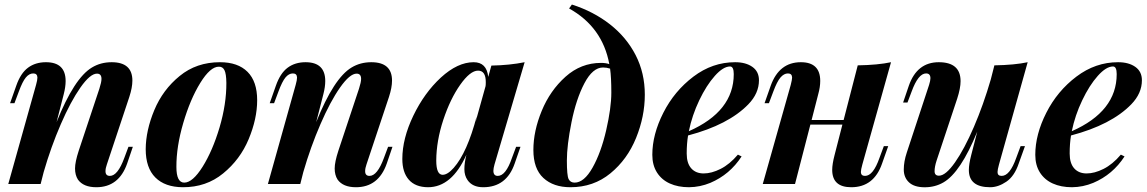

<svg xmlns="http://www.w3.org/2000/svg" viewBox="-20 -802 4999 837"><path d="M399.9 14.2Q343.8 14.2 319.8 -19Q307.1 -39.1 307.1 -67.4Q307.1 -95.7 323.2 -145L413.1 -415Q422.4 -443.8 422.4 -458Q422.4 -481 402.8 -481Q373 -481 330.6 -420.4Q288.1 -359.9 245.1 -260.7Q202.1 -161.6 170.4 -51.8L157.2 0H16.1L137.2 -432.1Q143.1 -453.1 143.1 -463.9Q142.6 -481.9 125 -481.9Q107.4 -481.9 92.8 -464.4Q78.1 -446.8 62 -402.8L43 -352.1H23.9L50.8 -428.2Q69.8 -482.9 102.1 -506.8Q134.3 -530.8 180.2 -530.8Q266.1 -530.8 266.1 -448.7Q266.1 -423.3 257.8 -391.1L226.6 -269.5Q303.7 -461.9 380.9 -507.8Q418.9 -530.8 466.8 -530.8Q557.1 -530.8 557.1 -450.7Q557.1 -420.4 543.9 -379.9L445.8 -85Q439.9 -68.8 439.9 -55.7Q439.9 -35.2 459 -35.2Q493.2 -35.2 522 -113.8L540 -162.1H559.1L534.2 -88.9Q498 14.2 399.9 14.2Z M749 -74.2Q749 -5.9 783.2 -5.9Q819.8 -5.9 863.3 -75.2Q906.7 -144.5 937 -246.1Q967.3 -348.6 966.8 -440.9Q966.3 -480.5 958.5 -496.1Q950.7 -511.7 934.1 -511.2Q897 -511.7 853 -440.4Q809.1 -369.1 778.8 -265.6Q748.5 -162.1 749 -74.2ZM939 -530.8Q1017.1 -530.8 1059.1 -488.8Q1101.1 -446.8 1101.1 -365.2Q1101.1 -284.2 1064 -195.3Q1026.9 -106.4 952.6 -45.9Q878.9 14.6 776.9 14.2Q699.2 13.7 657.2 -28.3Q615.2 -70.3 615.2 -151.9Q615.7 -233.4 652.8 -322.3Q689.9 -411.1 763.2 -470.7Q836.4 -530.8 939 -530.8Z M1531.7 14.2Q1475.6 14.2 1451.7 -19Q1439 -39.1 1439 -67.4Q1439 -95.7 1455.1 -145L1544.9 -415Q1554.2 -443.8 1554.2 -458Q1554.2 -481 1534.7 -481Q1504.9 -481 1462.4 -420.4Q1419.9 -359.9 1377 -260.7Q1334 -161.6 1302.2 -51.8L1289.1 0H1147.9L1269 -432.1Q1274.9 -453.1 1274.9 -463.9Q1274.4 -481.9 1256.8 -481.9Q1239.3 -481.9 1224.6 -464.4Q1210 -446.8 1193.8 -402.8L1174.8 -352.1H1155.8L1182.6 -428.2Q1201.7 -482.9 1233.9 -506.8Q1266.1 -530.8 1312 -530.8Q1397.9 -530.8 1397.9 -448.7Q1397.9 -423.3 1389.6 -391.1L1358.4 -269.5Q1435.5 -461.9 1512.7 -507.8Q1550.8 -530.8 1598.6 -530.8Q1689 -530.8 1689 -450.7Q1689 -420.4 1675.8 -379.9L1577.6 -85Q1571.8 -68.8 1571.8 -55.7Q1571.8 -35.2 1590.8 -35.2Q1625 -35.2 1653.8 -113.8L1671.9 -162.1H1690.9L1666 -88.9Q1629.9 14.2 1531.7 14.2Z M1881.8 -102.1Q1881.8 -40 1909.7 -40Q1931.2 -40 1958 -70.3Q2016.6 -136.7 2058.1 -294.9L2053.2 -270.5L2096.7 -426.3Q2097.7 -432.1 2097.7 -443.4Q2098.1 -494.1 2064 -494.1Q2029.8 -494.1 1986.3 -432.6Q1942.9 -371.1 1912.6 -279.8Q1882.3 -188 1881.8 -102.1ZM2044.9 -530.8Q2101.6 -530.8 2108.4 -466.8L2122.1 -516.1Q2201.7 -517.6 2267.1 -530.8L2135.7 -85Q2130.9 -67.9 2130.9 -57.6Q2130.9 -35.2 2149.9 -35.2Q2185.1 -35.2 2211.9 -113.8L2230 -162.1H2249L2223.6 -88.9Q2188 14.2 2086.4 14.2Q2039.6 14.2 2018.1 -17.1Q2004.4 -37.1 2004.4 -64.5Q2004.4 -91.8 2013.2 -127.4Q1949.7 14.2 1845.7 14.2Q1790.5 13.7 1762.2 -18.6Q1733.9 -50.8 1733.9 -108.9Q1733.9 -197.8 1781.7 -297.4Q1829.6 -397 1901.9 -463.9Q1975.1 -530.8 2044.9 -530.8Z M2639.6 -502.9Q2625 -507.8 2608.9 -507.8Q2564 -507.8 2527.8 -439.2Q2491.7 -370.6 2471.4 -269.3Q2451.2 -168 2451.2 -102.5Q2451.2 -37.1 2458.7 -21.5Q2466.3 -5.9 2484.9 -5.9Q2526.4 -5.9 2563.2 -71.3Q2600.1 -136.7 2622.6 -234.4Q2645 -332 2645 -398.4Q2645 -464.8 2639.6 -502.9ZM2466.8 14.2Q2392.6 14.2 2348.9 -26.1Q2305.2 -66.4 2305.2 -148.4Q2305.2 -230.5 2341.6 -318.8Q2377.9 -407.2 2445.3 -467.5Q2512.7 -527.8 2600.1 -527.8Q2621.1 -527.8 2636.2 -522.5Q2606.4 -684.1 2460.9 -765.1L2473.1 -782.2Q2567.4 -752 2639.2 -695.8Q2710.9 -639.6 2751 -561.8Q2791 -483.9 2791 -389.2Q2791 -294.4 2752.9 -200.7Q2714.8 -106.9 2641.1 -46.4Q2567.4 14.2 2466.8 14.2Z M2982.9 -230Q3178.7 -316.4 3178.7 -479Q3178.7 -512.2 3162.6 -512.2Q3132.8 -512.2 3096.2 -471.2Q3059.6 -430.2 3028.3 -364.7Q2997.1 -299.3 2982.9 -230ZM2983.9 14.2Q2936 14.2 2900.1 -2Q2864.3 -18.1 2844 -50Q2823.7 -82 2823.7 -127Q2823.7 -215.8 2871.8 -310.5Q2919.9 -405.3 3002.9 -468Q3085.9 -530.8 3184.6 -530.8Q3231 -530.8 3259.8 -510.5Q3288.6 -490.2 3288.6 -452.1Q3288.6 -395 3242.2 -347.2Q3155.3 -257.8 2979.5 -211.4Q2973.6 -175.3 2973.6 -132.8Q2973.6 -90.3 2993.4 -68.1Q3013.2 -45.9 3047.6 -45.9Q3082 -45.9 3121.3 -65.7Q3160.6 -85.4 3196.8 -127.9L3212.9 -120.1Q3161.6 -41 3076.7 -4.9Q3031.7 13.7 2983.9 14.2Z M3690.9 14.2Q3607.9 14.2 3607.9 -61.5Q3607.9 -86.4 3618.2 -126L3652.3 -258.8H3512.7L3445.8 0H3305.2L3427.2 -432.1Q3433.1 -455.6 3433.1 -463.9Q3432.6 -481.9 3415 -481.9Q3397.5 -481.9 3382.3 -464.1Q3367.2 -446.3 3351.1 -402.8L3332 -352.1H3313L3339.8 -428.2Q3376.5 -530.8 3471.2 -530.8Q3555.7 -530.8 3555.7 -449.2Q3555.7 -422.4 3546.9 -391.1L3518.1 -278.8H3657.7L3719.2 -517.1Q3807.6 -518.6 3864.3 -530.8L3739.3 -85Q3732.9 -62 3732.9 -51.8Q3733.4 -35.2 3751 -35.2Q3786.6 -35.2 3814 -113.8L3833 -165H3852.1L3825.2 -88.9Q3789.6 14.2 3690.9 14.2Z M4296.4 14.2Q4203.6 14.2 4203.6 -61Q4203.6 -85.9 4213.9 -126L4240.2 -228Q4167.5 -49.8 4092.8 -6.8Q4055.7 14.6 4010.5 14.4Q3965.3 14.2 3942.6 -7.1Q3919.9 -28.3 3919.9 -63Q3919.9 -97.7 3933.1 -137.2L4030.3 -432.1Q4036.1 -450.7 4036.1 -460.9Q4036.1 -481.9 4017.1 -481.9Q3982.9 -481.9 3954.1 -402.8L3936 -355H3917L3941.9 -428.2Q3977.5 -530.8 4072.5 -530.8Q4167.5 -530.8 4167.5 -448.2Q4167.5 -417.5 4152.8 -372.1L4063 -102.1Q4054.2 -75.2 4054.2 -55.7Q4054.2 -36.1 4073.2 -36.1Q4102.5 -36.1 4143.3 -94.2Q4184.1 -152.3 4225.6 -248.8Q4267.1 -345.2 4299.3 -456.1L4314.9 -517.1Q4403.3 -518.6 4460 -530.8L4335 -85Q4328.6 -62 4328.6 -51.8Q4328.6 -35.2 4346.7 -35.2Q4382.3 -35.2 4410.2 -113.8L4429.2 -165H4448.2L4420.9 -88.9Q4402.3 -33.7 4366.9 -9.8Q4331.5 14.2 4296.4 14.2Z M4652.3 -230Q4848.1 -316.4 4848.1 -479Q4848.1 -512.2 4832 -512.2Q4802.2 -512.2 4765.6 -471.2Q4729 -430.2 4697.8 -364.7Q4666.5 -299.3 4652.3 -230ZM4653.3 14.2Q4605.5 14.2 4569.6 -2Q4533.7 -18.1 4513.4 -50Q4493.2 -82 4493.2 -127Q4493.2 -215.8 4541.3 -310.5Q4589.4 -405.3 4672.4 -468Q4755.4 -530.8 4854 -530.8Q4900.4 -530.8 4929.2 -510.5Q4958 -490.2 4958 -452.1Q4958 -395 4911.6 -347.2Q4824.7 -257.8 4648.9 -211.4Q4643.1 -175.3 4643.1 -132.8Q4643.1 -90.3 4662.8 -68.1Q4682.6 -45.9 4717 -45.9Q4751.5 -45.9 4790.8 -65.7Q4830.1 -85.4 4866.2 -127.9L4882.3 -120.1Q4831.1 -41 4746.1 -4.9Q4701.2 13.7 4653.3 14.2Z"/></svg>

Font: PlayfairDisplay-BoldItalic
Style: Bold Italic
Weight: 700
Italic angle: -14.9847°
Designer: Claus Eggers Sørensen
Foundry: Claus Eggers Sørensen
Version: Version 1.002;PS 001.002;hotconv 1.0.70;makeotf.lib2.5.58329